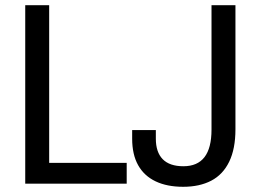

<svg xmlns="http://www.w3.org/2000/svg" viewBox="-20 -706 999 738"><path d="M77 0V-686H169V-80H467V0ZM684 12Q622 12 578 -9Q534 -30 511 -71Q488 -112 488 -173V-206H579V-173Q579 -121 605.5 -94Q632 -67 685 -67Q739 -67 766 -102Q793 -137 793 -208V-686H885V-209Q885 -134 861 -84.5Q837 -35 792 -11.5Q747 12 684 12Z"/></svg>

Font: Archivo SemiCondensed
Style: Regular
Weight: 400
Width: 4
Designer: Hector Gatti
Foundry: Omnibus-Type
Version: Version 2.001